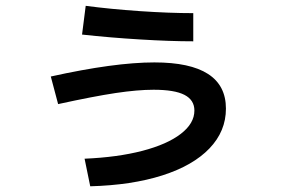

<svg xmlns="http://www.w3.org/2000/svg" viewBox="-20 -614 978 666"><path d="M654.3 -230.5Q654.3 -267.1 619.9 -284.9Q585.4 -302.7 512.7 -302.7Q457.5 -302.7 381.1 -291.3Q304.7 -279.8 181.6 -252.9L156.2 -348.6Q377 -397.5 515.6 -397.5Q763.7 -397.5 763.7 -237.3Q763.7 -158.7 706.5 -99.1Q649.4 -39.6 543.2 -5.6Q437 28.3 293 32.2L273.4 -63.5Q387.7 -68.4 473.9 -90.8Q560.1 -113.3 607.2 -149.7Q654.3 -186 654.3 -230.5ZM264.6 -494.1 277.3 -593.8Q362.3 -582.5 465.1 -575.4Q567.9 -568.4 650.4 -568.4V-470.7Q570.8 -470.7 466.3 -477.1Q361.8 -483.4 264.6 -494.1Z"/></svg>

Font: Pretendard SemiBold
Style: Regular
Weight: 600
Designer: Base glyphs from Inter by Rasmus Andersson; Hangeul glyphs from Noto Sans CJK(Source Han Sans) by Jang Soo-young and Kan
Foundry: Kil Hyung-jin
Version: Version 1.309